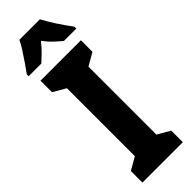

<svg xmlns="http://www.w3.org/2000/svg" viewBox="-310 -941 951 951"><g transform="rotate(-45 166.0 -465.5)"><path d="M308 0H25V-81L91 -119V-595L25 -633V-714H308V-633L242 -595V-119L308 -81ZM238 -931Q255 -898 279.5 -860.5Q304 -823 333 -784V-771H246Q229 -785 207.5 -805Q186 -825 166 -852Q145 -825 123 -804Q101 -783 88 -771H-1V-784Q13 -803 32 -830.5Q51 -858 68.5 -885.5Q86 -913 94 -931Z"/></g></svg>

Font: Noto Sans Sinhala ExtraCondensed ExtraBold
Style: Regular
Weight: 800
Width: 2
Designer: Jelle Bosma - Monotype Design Team
Foundry: Monotype Imaging Inc.
Version: Version 2.006; ttfautohint (v1.8.4.7-5d5b)